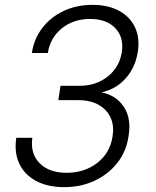

<svg xmlns="http://www.w3.org/2000/svg" viewBox="-20 -760 640 790"><path d="M244 10Q176 10 128.5 -15.5Q81 -41 59.5 -86.5Q38 -132 47 -193H113Q104 -128 143 -88.5Q182 -49 254 -49Q328 -49 380.5 -90Q433 -131 443 -198Q454 -265 414.5 -306.5Q375 -348 301 -348H220L229 -407H307Q375 -407 423 -445Q471 -483 481 -544Q491 -605 455 -643.5Q419 -682 351 -682Q282 -682 234 -643Q186 -604 177 -542H111Q120 -601 154.5 -645.5Q189 -690 242 -715Q295 -740 361 -740Q425 -740 470 -715.5Q515 -691 535.5 -647.5Q556 -604 547 -547Q537 -482 497 -437.5Q457 -393 398 -380Q460 -367 490.5 -319Q521 -271 509 -200Q500 -137 463 -90Q426 -43 369.5 -16.5Q313 10 244 10Z"/></svg>

Font: NKDuy Mono ExtraLight
Style: Italic
Weight: 200
Italic angle: -9°
Monospace: yes
Designer: NKDuy
Foundry: NKDuy
Version: Version 2.251; ttfautohint (v1.8.4.7-5d5b)